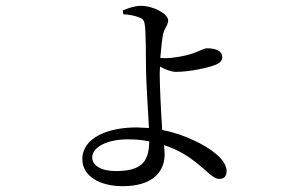

<svg xmlns="http://www.w3.org/2000/svg" viewBox="-20 -584 1040 660"><path d="M404 -535C421 -534 442 -531 459 -524C472 -519 476 -513 478 -497C481 -481 482 -387 482 -340C483 -291 489 -203 492 -144L449 -146C352 -146 263 -111 263 -37C263 21 322 56 402 56C503 56 546 8 546 -54L544 -85C568 -77 589 -68 608 -57C681 -14 706 31 734 31C750 31 759 22 759 4C759 -37 698 -78 647 -101C616 -116 580 -129 538 -137L537 -147C533 -205 529 -294 529 -330L530 -355C546 -346 568 -337 585 -337C633 -337 693 -351 715 -359C736 -366 744 -376 744 -387C744 -409 722 -418 691 -418C682 -418 667 -409 644 -401C617 -391 574 -384 547 -384L531 -385C534 -417 537 -451 541 -468C547 -491 558 -497 558 -514C558 -536 508 -564 464 -564C443 -564 421 -556 402 -548ZM493 -98C492 -28 467 4 378 4C326 4 297 -16 297 -43C297 -77 346 -105 419 -105C445 -105 470 -103 493 -98Z"/></svg>

Font: Harano Aji Mincho K1
Style: Regular
Weight: 400
Foundry: Masamichi Hosoda
Version: HaranoAjiMinchoK1-Regular version 20230610;ttx 4.39.4